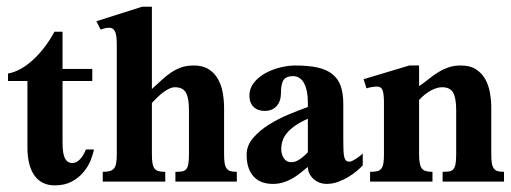

<svg xmlns="http://www.w3.org/2000/svg" viewBox="-20 -543 1529 574"><path d="M260.7 -96.2Q258.3 -82 251 -63.7Q243.7 -45.4 229.7 -28.6Q215.8 -11.7 194.6 -0.2Q173.3 11.2 143.6 11.2Q104 11.2 83 -18.3Q62 -47.9 62 -102.5V-300.8H3.9V-323.2Q23.9 -326.7 43.7 -338.1Q63.5 -349.6 81.5 -366.7Q99.6 -383.8 115.2 -404.8Q130.9 -425.8 142.6 -448.2H167V-336.9H255.9V-300.8H167V-116.2Q167 -83 174.3 -69.3Q181.6 -55.7 196.3 -55.7Q208.5 -55.7 219 -66.7Q229.5 -77.6 236.8 -96.2Z M504.4 0V-29.3Q516.1 -29.3 523.9 -30.5Q531.7 -31.7 536.4 -36.9Q541 -42 543 -52.5Q544.9 -63 544.9 -81.1V-213.9Q544.9 -250.5 535.6 -266.4Q526.4 -282.2 502.9 -282.2Q495.1 -282.2 486.6 -278.3Q478 -274.4 469 -267.8Q460 -261.2 451.2 -252.7Q442.4 -244.1 434.1 -235.4V-81.5Q434.1 -64.5 436 -54.2Q438 -43.9 442.4 -38.6Q446.8 -33.2 454.6 -31.2Q462.4 -29.3 474.1 -29.3V0H287.1V-29.3Q300.3 -29.3 308.6 -31.7Q316.9 -34.2 321.3 -40Q325.7 -45.9 327.4 -55.9Q329.1 -65.9 329.1 -81.5V-410.2Q329.1 -439 323.5 -449.5Q317.9 -460 307.1 -460Q300.3 -460 293.9 -458.5Q287.6 -457 280.8 -454.6L268.1 -479.5L404.8 -522.9H434.1V-276.9Q450.2 -291.5 463.9 -304.2Q477.5 -316.9 491.7 -326.4Q505.9 -335.9 522 -341.6Q538.1 -347.2 559.6 -347.2Q586.4 -347.2 604 -335.9Q621.6 -324.7 631.8 -306.4Q642.1 -288.1 646 -265.4Q649.9 -242.7 649.9 -220.2V-81.5Q649.9 -65.4 651.6 -55.2Q653.3 -44.9 657.7 -39.1Q662.1 -33.2 669.4 -31.2Q676.8 -29.3 688 -29.3V0Z M1064.5 -48.8Q1059.6 -43 1048.8 -33.7Q1038.1 -24.4 1023.7 -15.4Q1009.3 -6.3 991.9 0.2Q974.6 6.8 956.5 6.8Q944.8 6.8 934.6 2.7Q924.3 -1.5 916.7 -8.5Q909.2 -15.6 904.8 -24.7Q900.4 -33.7 900.4 -43.9Q888.2 -33.7 876.2 -24.4Q864.3 -15.1 851.6 -8.1Q838.9 -1 825 2.9Q811 6.8 795.4 6.8Q757.8 6.8 737.5 -16.1Q717.3 -39.1 717.3 -80.1Q717.3 -107.9 736.6 -130.4Q755.9 -152.8 783.9 -170.4Q812 -188 843.8 -201.2Q875.5 -214.4 900.4 -223.1V-236.8Q900.4 -253.9 897.7 -268.3Q895 -282.7 889.6 -293.2Q884.3 -303.7 875.7 -309.6Q867.2 -315.4 855.5 -315.4Q836.4 -315.4 828.1 -304.4Q819.8 -293.5 819.8 -262.2Q819.8 -253.9 817.4 -244.9Q814.9 -235.8 809.3 -228.5Q803.7 -221.2 794.4 -216.3Q785.2 -211.4 771 -211.4Q750.5 -211.4 738 -223.6Q725.6 -235.8 725.6 -257.3Q725.6 -278.8 739 -295.7Q752.4 -312.5 772.9 -324Q793.5 -335.4 817.6 -341.3Q841.8 -347.2 863.3 -347.2Q902.3 -347.2 929.7 -341.1Q957 -335 974.1 -321Q991.2 -307.1 998.8 -285.2Q1006.3 -263.2 1006.3 -231.9V-131.8Q1006.3 -117.7 1006.6 -102.5Q1006.8 -87.4 1008.3 -77.6Q1009.3 -70.8 1012.7 -65.2Q1016.1 -59.6 1024.4 -59.6Q1028.3 -59.6 1034.2 -62.5Q1040 -65.4 1045.9 -69.3Q1051.8 -73.2 1056.9 -77.4Q1062 -81.5 1064.5 -84.5ZM900.4 -188Q877 -177.7 861.6 -166.7Q846.2 -155.8 837.2 -144.5Q828.1 -133.3 824.5 -121.3Q820.8 -109.4 820.8 -97.2Q820.8 -81.5 828.6 -69.8Q836.4 -58.1 851.1 -58.1Q863.3 -58.1 876.2 -66.9Q889.2 -75.7 900.4 -87.9Z M1303.2 0V-29.3Q1314.9 -29.3 1322.8 -30.5Q1330.6 -31.7 1335.2 -36.9Q1339.8 -42 1341.8 -52.5Q1343.8 -63 1343.8 -81.1V-213.9Q1343.8 -250.5 1334.5 -266.4Q1325.2 -282.2 1301.8 -282.2Q1286.1 -282.2 1267.8 -272.2Q1249.5 -262.2 1232.9 -244.1V-81.1Q1232.9 -64.9 1234.9 -54.9Q1236.8 -44.9 1241.2 -39.3Q1245.6 -33.7 1253.4 -31.5Q1261.2 -29.3 1272.9 -29.3V0H1086.4V-29.3Q1099.6 -29.3 1107.7 -31.2Q1115.7 -33.2 1120.1 -39.1Q1124.5 -44.9 1126.2 -54.9Q1127.9 -64.9 1127.9 -81.1V-234.4Q1127.9 -263.7 1123.5 -273.9Q1119.1 -284.2 1107.4 -284.2Q1101.1 -284.2 1091.6 -282.7Q1082 -281.2 1075.7 -278.8L1066.9 -306.2L1203.6 -347.2H1232.9V-285.6Q1249 -296.4 1262.5 -307.4Q1275.9 -318.4 1290.3 -327.1Q1304.7 -335.9 1320.8 -341.6Q1336.9 -347.2 1357.9 -347.2Q1385.3 -347.2 1402.8 -335.9Q1420.4 -324.7 1430.7 -306.4Q1440.9 -288.1 1444.8 -265.4Q1448.7 -242.7 1448.7 -220.2V-81.1Q1448.7 -64.9 1450.4 -54.9Q1452.1 -44.9 1456.5 -39.1Q1460.9 -33.2 1468.3 -31.2Q1475.6 -29.3 1486.8 -29.3V0Z"/></svg>

Font: Scheherazade
Style: Bold
Weight: 700
Version: Version 2.100 (build 932/914)